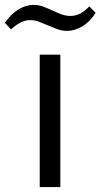

<svg xmlns="http://www.w3.org/2000/svg" viewBox="-89 -763 410 783"><path d="M-69 -670Q-45 -705 -14.5 -724Q16 -743 47 -743Q69 -743 87.5 -736Q106 -729 124 -720.5Q142 -712 160.5 -705Q179 -698 199 -698Q239 -698 275 -737L301 -711Q279 -675 247.5 -656Q216 -637 184 -637Q164 -637 145 -644Q126 -651 107.5 -659Q89 -667 71 -674Q53 -681 34 -681Q14 -681 -5.5 -671Q-25 -661 -44 -643ZM73 -540H157V0H73Z"/></svg>

Font: Encode Sans Narrow
Style: Regular
Weight: 400
Designer: Pablo Impallari, Andres Torresi
Foundry: Pablo Impallari, Andres Torresi
Version: Version 1.000; ttfautohint (v1.00) -l 8 -r 50 -G 200 -x 14 -